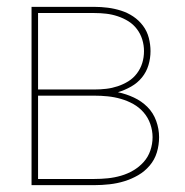

<svg xmlns="http://www.w3.org/2000/svg" viewBox="-20 -540 540 560"><path d="M72 0V-520H255Q275 -520 294.5 -517.5Q314 -515 333 -509Q352 -503 368.5 -492Q385 -481 397 -465Q409 -449 414 -429.5Q419 -410 419 -391Q419 -370 413 -350Q407 -330 394 -314Q381 -298 362.5 -287.5Q344 -277 324 -271Q348 -266 370.5 -255.5Q393 -245 410 -228Q427 -211 435.5 -187.5Q444 -164 444 -140Q444 -117 437.5 -95.5Q431 -74 416.5 -57Q402 -40 383 -29Q364 -18 343 -11.5Q322 -5 299.5 -2.5Q277 0 255 0ZM91 -279H255Q273 -279 290 -281Q307 -283 323.5 -288.5Q340 -294 354.5 -303Q369 -312 379.5 -326Q390 -340 395 -356.5Q400 -373 400 -391Q400 -408 395 -424.5Q390 -441 379.5 -455Q369 -469 354.5 -478Q340 -487 323.5 -492.5Q307 -498 290 -500Q273 -502 255 -502H91ZM91 -18H255Q275 -18 294.5 -20Q314 -22 333 -27.5Q352 -33 369 -43Q386 -53 399 -67.5Q412 -82 418.5 -101Q425 -120 425 -140Q425 -159 418.5 -178Q412 -197 399 -212Q386 -227 369 -236.5Q352 -246 333 -251.5Q314 -257 294.5 -259Q275 -261 255 -261H91Z"/></svg>

Font: Iosevka Thin
Style: Regular
Weight: 100
Monospace: yes
Designer: Belleve Invis
Foundry: Belleve Invis
Version: Version 32.5.0; ttfautohint (v1.8.4)